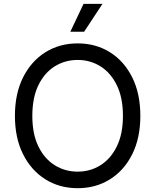

<svg xmlns="http://www.w3.org/2000/svg" viewBox="-20 -962 802 992"><path d="M381.3 10.3Q287.6 10.3 214.4 -35.6Q141.1 -81.5 99.1 -165.3Q57.1 -249 57.1 -363.3Q57.1 -478 99.1 -562Q141.1 -646 214.4 -691.9Q287.6 -737.8 381.3 -737.8Q475.1 -737.8 548.3 -691.9Q621.6 -646 663.3 -562Q705.1 -478 705.1 -363.3Q705.1 -249 663.3 -165.3Q621.6 -81.5 548.3 -35.6Q475.1 10.3 381.3 10.3ZM381.3 -75.2Q446.3 -75.2 499.3 -108.4Q552.2 -141.6 583.7 -205.8Q615.2 -270 615.2 -363.3Q615.2 -457 583.7 -521.5Q552.2 -585.9 499.3 -619.1Q446.3 -652.3 381.3 -652.3Q315.9 -652.3 262.7 -619.1Q209.5 -585.9 178.2 -521.5Q147 -457 147 -363.3Q147 -270 178.2 -205.8Q209.5 -141.6 262.7 -108.4Q315.9 -75.2 381.3 -75.2ZM343.3 -797.9 411.6 -941.9H509.3L414.6 -797.9Z"/></svg>

Font: Inter 17pt
Style: Regular
Weight: 400
Version: Version 4.001;git-66647c0bb